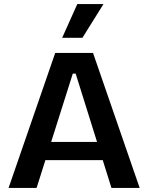

<svg xmlns="http://www.w3.org/2000/svg" viewBox="-20 -919 724 939"><path d="M22 0 250 -660H435L663 0H525L350 -559H336L159 0ZM143 -136V-225H559V-136ZM383 -734H284L358 -899H486Z"/></svg>

Font: Bricolage Grotesque 96pt ExtraBold SemiBold
Style: Regular
Weight: 600
Version: Version 1.001;gftools[0.9.33.dev8+g029e19f]